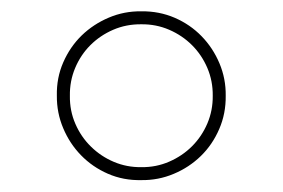

<svg xmlns="http://www.w3.org/2000/svg" viewBox="-20 -757 495 336"><path d="M227.3 -441.8Q196 -441.1 168.9 -452.9Q141.7 -464.8 121.8 -485.3Q101.9 -505.7 90.6 -532.7Q79.2 -559.7 79.5 -589.5Q78.8 -620.7 90.7 -647.9Q102.6 -675.1 123 -695Q143.5 -714.8 170.5 -726.2Q197.4 -737.6 227.3 -737.2Q258.5 -737.6 285.7 -725.9Q312.9 -714.1 332.7 -693.7Q352.6 -673.3 364 -646.3Q375.4 -619.3 375 -589.5Q375.4 -558.2 363.6 -531.1Q351.9 -503.9 331.5 -484Q311.1 -464.1 284.1 -452.8Q257.1 -441.4 227.3 -441.8ZM227.3 -464.5Q253.2 -464.1 276.1 -474.1Q299 -484 316.1 -501.1Q333.1 -518.1 342.9 -541Q352.6 -563.9 352.3 -589.5Q352.6 -615.1 342.9 -638Q333.1 -660.9 316.1 -677.9Q299 -695 276.1 -704.9Q253.2 -714.8 227.3 -714.5Q201 -714.8 178.1 -704.9Q155.2 -695 138.1 -677.9Q121.1 -660.9 111.5 -638Q101.9 -615.1 102.3 -589.5Q101.9 -563.2 111.9 -540.3Q121.8 -517.4 139.2 -500.4Q156.6 -483.3 179.3 -473.7Q202.1 -464.1 227.3 -464.5Z"/></svg>

Font: Linik Sans Thin
Style: Regular
Weight: 100
Designer: Fonts by Rasmus Andersson / Changes by Cristiano Sobral with parts from Marc Monis
Foundry: rsms
Version: Version 3.020; ttfautohint (v1.6)